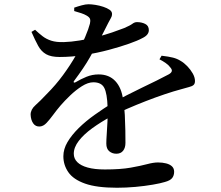

<svg xmlns="http://www.w3.org/2000/svg" viewBox="-20 -824 1040 903"><path d="M530 59Q435 59 380 39.5Q325 20 301.5 -14Q278 -48 278 -89Q278 -123 297.5 -156Q317 -189 350 -221.5Q383 -254 424.5 -283.5Q466 -313 509 -340Q539 -357 575 -375.5Q611 -394 647.5 -411.5Q684 -429 716.5 -445Q749 -461 773 -474Q786 -481 788 -489.5Q790 -498 779 -509Q772 -519 758 -528.5Q744 -538 730 -545L740 -562Q774 -558 793.5 -553Q813 -548 829 -538Q845 -529 860.5 -513Q876 -497 886.5 -478.5Q897 -460 897 -443Q897 -430 890 -424Q883 -418 868.5 -414.5Q854 -411 831 -404Q797 -395 754 -380.5Q711 -366 666 -348.5Q621 -331 578.5 -312.5Q536 -294 502 -276Q454 -250 414 -221Q374 -192 350.5 -161.5Q327 -131 327 -101Q327 -78 343.5 -61.5Q360 -45 392.5 -36Q425 -27 473 -27Q547 -27 594.5 -35.5Q642 -44 672 -52Q702 -60 723 -60Q744 -60 761.5 -55.5Q779 -51 789 -41.5Q799 -32 799 -16Q799 1 790 13Q781 25 755 32Q736 38 698.5 44.5Q661 51 617 55Q573 59 530 59ZM527 -101Q508 -101 494 -112.5Q480 -124 480 -149Q480 -166 482 -193.5Q484 -221 485.5 -254Q487 -287 486 -320Q484 -384 470.5 -410.5Q457 -437 419 -437Q394 -437 365 -418.5Q336 -400 310 -375Q284 -350 265 -328Q247 -307 230.5 -284.5Q214 -262 199 -246Q184 -230 167 -229Q147 -228 136 -244Q125 -260 124 -285Q124 -309 146.5 -329Q169 -349 200 -382Q242 -424 276.5 -471Q311 -518 337.5 -564.5Q364 -611 380.5 -650Q397 -689 403 -713Q406 -726 403.5 -734.5Q401 -743 387 -751Q377 -757 362 -762Q347 -767 329 -772V-788Q346 -794 364.5 -799Q383 -804 396 -804Q410 -804 429 -801Q448 -798 466 -792Q484 -786 495.5 -778Q507 -770 507 -758Q507 -748 502 -740Q497 -732 489 -716Q480 -699 468 -674.5Q456 -650 444 -628Q428 -599 402 -553Q376 -507 328 -443Q325 -439 327 -436.5Q329 -434 335 -437Q360 -452 387 -463Q414 -474 444 -474Q493 -474 522.5 -442.5Q552 -411 559 -354Q565 -322 567 -283.5Q569 -245 569.5 -210Q570 -175 570 -152Q570 -129 559 -115Q548 -101 527 -101ZM260 -556Q220 -556 197 -569Q174 -582 159.5 -608.5Q145 -635 128 -674L145 -684Q163 -667 180.5 -653.5Q198 -640 221.5 -632.5Q245 -625 280 -626Q314 -627 354 -633.5Q394 -640 434 -650Q474 -660 507.5 -671.5Q541 -683 564 -692Q592 -704 602.5 -712Q613 -720 624 -720Q646 -720 663 -711.5Q680 -703 680 -682Q680 -671 672.5 -661.5Q665 -652 648 -644Q628 -633 587 -618.5Q546 -604 492 -589.5Q438 -575 378 -565.5Q318 -556 260 -556Z"/></svg>

Font: Noto Serif HK ExtraLight SemiBold
Style: Regular
Weight: 600
Version: Version 2.002-H1;hotconv 1.1.0;makeotfexe 2.6.0